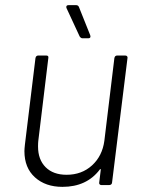

<svg xmlns="http://www.w3.org/2000/svg" viewBox="-20 -720 560 747"><path d="M436 -504H467Q472 -504 474.5 -501Q477 -498 476 -494L416 -10Q416 -6 413 -3Q410 0 405 0H374Q370 0 367.5 -3Q365 -6 366 -10L372 -59Q372 -62 370.5 -62.5Q369 -63 368 -60Q317 7 223 7Q157 7 116 -30Q75 -67 75 -132Q75 -140 77 -158L118 -494Q120 -504 129 -504H160Q170 -504 168 -494L129 -172Q128 -164 128 -150Q128 -99 157.5 -69.5Q187 -40 239 -40Q298 -40 338 -76.5Q378 -113 386 -172L425 -494Q427 -504 436 -504ZM332 -578Q332 -571 323 -571H301Q295 -571 290 -578L239 -688Q238 -690 238 -693Q238 -700 247 -700H276Q284 -700 287 -693L331 -583Q332 -581 332 -578Z"/></svg>

Font: Barlow Light
Style: Italic
Weight: 300
Italic angle: -7°
Designer: Jeremy Tribby
Foundry: Tribby Type
Version: Version 1.408